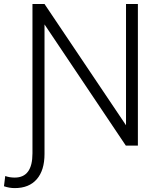

<svg xmlns="http://www.w3.org/2000/svg" viewBox="-58 -731 803 964"><path d="M634.3 0H573.7L165.5 -608.4V42Q165.5 124 126.7 168.7Q87.9 213.4 16.1 213.4Q-11.2 213.4 -38.1 204.1L-31.7 152.8Q-9.8 160.6 16.1 160.6Q105 160.6 105 39.1V-710.9H165.5L574.7 -102.1V-710.9H634.3Z"/></svg>

Font: Roboto Light
Style: Regular
Weight: 300
Designer: Google
Version: Version 2.134; 2016; ttfautohint (v1.6)